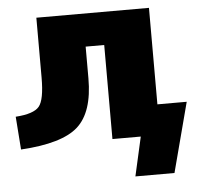

<svg xmlns="http://www.w3.org/2000/svg" viewBox="-50 -571 811 783"><g transform="rotate(-5 355.5 -180.0)"><path d="M588 -125H708L633 160H473L509 0H393V-385H317V-255Q317 -117 252 -58.5Q187 0 18 10L8 -125Q82 -130 104.5 -157Q127 -184 127 -275V-520H588Z"/></g></svg>

Font: M PLUS 1p Black
Style: Regular
Weight: 900
Version: Version 1.061